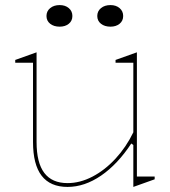

<svg xmlns="http://www.w3.org/2000/svg" viewBox="-20 -721 669 756"><path d="M246 15Q178 15 144 -29Q110 -73 110 -162V-474H40V-485L124 -515V-162Q124 -80 154.5 -40Q185 0 246 0Q295 0 344 -25.5Q393 -51 435 -96.5Q477 -142 505 -200V-474H435V-485L519 -515V-26H589V-15L505 15V-150L497 -156Q443 -74 378 -29.5Q313 15 246 15ZM415 -701Q437 -701 451 -689Q465 -677 465 -658Q465 -639 451 -627.5Q437 -616 415 -616Q392 -616 377.5 -627.5Q363 -639 363 -658Q363 -677 377.5 -689Q392 -701 415 -701ZM215 -701Q237 -701 251 -689Q265 -677 265 -658Q265 -639 251 -627.5Q237 -616 215 -616Q192 -616 177.5 -627.5Q163 -639 163 -658Q163 -677 177.5 -689Q192 -701 215 -701Z"/></svg>

Font: Kalnia Thin Thin
Style: Regular
Weight: 250
Version: Version 1.105